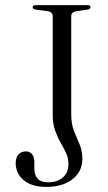

<svg xmlns="http://www.w3.org/2000/svg" viewBox="-20 -720 422 752"><path d="M302.5 -97.5Q302.5 -48 263.8 -18Q225 12 162.5 12Q103.5 12 72.5 -14.5Q41.5 -41 41.5 -81.5Q41.5 -102 52 -114.5Q62.5 -127 82 -127Q97 -127 105.8 -115.8Q114.5 -104.5 114.5 -86.5V-60Q114.5 -35.5 126.8 -20.8Q139 -6 170 -6Q203.5 -6 225.8 -24.5Q248 -43 248 -78.5Q248 -101 238.8 -120.8Q229.5 -140.5 217.2 -161.8Q205 -183 195.8 -209Q186.5 -235 186.5 -269.5V-655.5Q186.5 -673 167.5 -676L119.5 -682.5Q108 -684.5 108 -691.5Q108 -700 120 -700H323Q334.5 -700 334.5 -692Q334.5 -685 323 -682.5L278 -676Q259 -672.5 259 -656.5V-273Q259 -234.5 269.8 -207.2Q280.5 -180 291.5 -154.8Q302.5 -129.5 302.5 -97.5Z"/></svg>

Font: Fraunces 72pt Light
Style: Regular
Weight: 300
Version: Version 1.000;[0bf87f6ff]